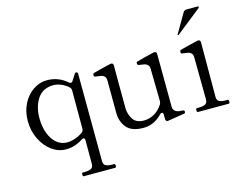

<svg xmlns="http://www.w3.org/2000/svg" viewBox="-121 -916 1733 1346"><g transform="rotate(-15 745.5 -243.5)"><path d="M558 201Q566 201 566 214Q566 228 558 228H330Q326 228 324.5 224.5Q323 221 323 214Q323 207 324.5 204Q326 201 330 201H343Q372 201 389.5 193Q407 185 407 159V-12Q407 -29 396 -29Q390 -29 382 -24Q325 14 259 14Q205 14 157 -21Q109 -56 80 -116Q51 -176 51 -247Q51 -316 79 -371Q107 -426 153.5 -457.5Q200 -489 254 -489Q336 -489 398 -435Q405 -428 412 -428Q421 -428 427 -438L457 -485Q460 -489 464 -489Q469 -489 473.5 -486.5Q478 -484 478 -479L481 159Q481 185 498.5 193Q516 201 545 201ZM395 -71Q407 -80 407 -97V-374Q407 -389 396 -399Q373 -420 344 -432Q315 -444 286 -444Q209 -442 172 -384.5Q135 -327 135 -246Q135 -185 153 -136Q171 -87 204 -59Q237 -31 281 -31Q306 -31 337.5 -41.5Q369 -52 395 -71Z M1132 -26Q1132 -16 1125 -14L1006 5L1000 6Q984 6 984 -14V-43Q984 -60 973 -60Q966 -60 959 -52Q900 9 824 9Q738 9 701.5 -35Q665 -79 665 -143L664 -376Q664 -397 654.5 -407Q645 -417 631 -420Q617 -423 589 -426Q582 -427 580.5 -430.5Q579 -434 579 -439Q579 -450 585 -452Q604 -458 640.5 -467Q677 -476 712 -484Q715 -485 719 -485Q735 -485 735 -466V-341Q735 -179 736 -155Q738 -109 761.5 -74.5Q785 -40 840 -40Q877 -40 912.5 -59Q948 -78 974 -117Q982 -129 982 -143L978 -375Q978 -396 968.5 -406Q959 -416 946 -419Q933 -422 903 -426Q894 -427 894 -442Q894 -449 900 -451Q919 -457 955.5 -466Q992 -475 1026 -483Q1029 -484 1033 -484Q1049 -484 1049 -465L1051 -85Q1051 -48 1091 -40Q1103 -38 1112 -38Q1125 -38 1128.5 -35Q1132 -32 1132 -26Z M1220 0Q1212 0 1212 -14Q1212 -28 1220 -28H1233Q1262 -28 1279.5 -36Q1297 -44 1297 -70L1294 -375Q1294 -396 1284.5 -406Q1275 -416 1262.5 -418.5Q1250 -421 1219 -425Q1213 -426 1211.5 -428Q1210 -430 1210 -437Q1210 -442 1211 -446Q1212 -450 1215 -451Q1235 -457 1272 -466Q1309 -475 1344 -483Q1346 -484 1351 -484Q1367 -484 1367 -465L1366 -70Q1366 -44 1383.5 -36Q1401 -28 1431 -28H1444Q1451 -28 1451 -14Q1451 0 1444 0ZM1413 -703Q1416 -706 1416 -708Q1416 -715 1409 -715H1329Q1312 -715 1304 -701L1223 -562L1222 -559Q1222 -558 1223 -557Q1224 -556 1226 -556Q1228 -556 1229 -557Z"/></g></svg>

Font: Shippori Mincho B1
Style: Regular
Weight: 400
Designer: FONTDASU
Foundry: FONTDASU / Google Inc. / but / Adobe
Version: Version 3.110; ttfautohint (v1.8.3)